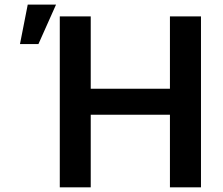

<svg xmlns="http://www.w3.org/2000/svg" viewBox="-20 -797 947 817"><path d="M835.2 0H703.1V-308.9H366.1V0H234.4V-727.3H366.1V-419.4H703.1V-727.3H835.2ZM143.5 -609.4H65L98 -777.3H218.4Z"/></svg>

Font: Linik Sans SemiBold
Style: Regular
Weight: 600
Designer: Fonts by Rasmus Andersson / Changes by Cristiano Sobral with parts from Marc Monis
Foundry: rsms
Version: Version 3.020; ttfautohint (v1.6)